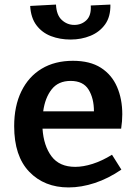

<svg xmlns="http://www.w3.org/2000/svg" viewBox="-20 -809 600 840"><path d="M280 11Q174 11 108 -57.5Q42 -126 42 -257Q42 -345 73.5 -409.5Q105 -474 162.5 -508.5Q220 -543 299 -543Q374 -543 421.5 -512.5Q469 -482 492 -429Q515 -376 515 -309Q515 -279 510 -246H166Q171 -171 205.5 -125Q240 -79 309 -79Q344 -79 385 -92Q426 -105 470 -132L511 -67Q454 -28 395 -8.5Q336 11 280 11ZM289 -455Q235 -455 206 -418Q177 -381 169 -322H391Q391 -379 367.5 -417Q344 -455 289 -455ZM289 -636Q242 -636 203 -651Q164 -666 139.5 -698.5Q115 -731 112 -783L225 -789Q227 -743 250.5 -721.5Q274 -700 305 -700Q337 -700 358.5 -721Q380 -742 377 -785L463 -789Q464 -736 440 -702.5Q416 -669 376 -652.5Q336 -636 289 -636Z"/></svg>

Font: Bitter SemiBold
Style: Regular
Weight: 600
Designer: Sol Matas, and Bitter project Authors
Foundry: Sol Matas
Version: Version 2.001